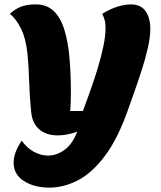

<svg xmlns="http://www.w3.org/2000/svg" viewBox="-20 -620 735 875"><path d="M205 235Q136 235 89 205Q42 175 42 121Q42 99 51 74Q60 49 79 21Q102 54 134 71.5Q166 89 199 89Q238 89 274 63Q310 37 332 -20Q307 -11 285 -7Q263 -3 243 -3Q191 -3 159 -30.5Q127 -58 122 -110Q115 -176 113 -247Q111 -318 105 -376Q98 -444 76 -489Q54 -534 25 -557Q49 -579 75.5 -589.5Q102 -600 143 -600Q193 -600 224.5 -570Q256 -540 273 -485.5Q290 -431 296.5 -358.5Q303 -286 303 -201Q303 -189 302.5 -164Q302 -139 300 -114H358Q374 -158 392 -208Q410 -258 425.5 -309.5Q441 -361 451 -408.5Q461 -456 461 -493Q461 -515 456.5 -530Q452 -545 446 -557Q481 -579 515 -589.5Q549 -600 576 -600Q622 -600 643.5 -569Q665 -538 665 -488Q665 -451 654 -402.5Q643 -354 626.5 -302.5Q610 -251 593.5 -205Q577 -159 566 -127Q518 11 458.5 90Q399 169 334.5 202Q270 235 205 235Z"/></svg>

Font: Lemon
Style: Regular
Weight: 400
Designer: Eduardo Rodriguez Tunni
Foundry: Eduardo Rodriguez Tunni
Version: Version 1.003; ttfautohint (v1.8.4.7-5d5b);gftools[0.9.24]